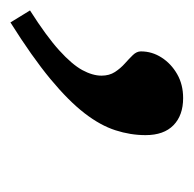

<svg xmlns="http://www.w3.org/2000/svg" viewBox="-94 -166 371 368"><g transform="rotate(90 92.0 17.5)"><path d="M-71.5 146Q-22 114.5 5 90Q32 65.5 42.8 45.8Q53.5 26 53.5 9Q53.5 -6 46.5 -16.8Q39.5 -27.5 30.2 -35.8Q21 -44 14 -51.2Q7 -58.5 7 -66.5Q7 -88 18.8 -106.2Q30.5 -124.5 50.5 -136Q70.5 -147.5 96.5 -147.5Q129.5 -147.5 148.5 -129Q167.5 -110.5 167.5 -75.5Q167.5 -46.5 158.2 -17.8Q149 11 125.5 41.5Q102 72 59.8 107Q17.5 142 -48.5 183.5Z"/></g></svg>

Font: Newsreader SemiBold
Style: Italic
Weight: 600
Italic angle: -17°
Designer: Hugues Gentile
Foundry: Production Type
Version: Version 1.003